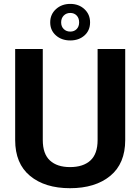

<svg xmlns="http://www.w3.org/2000/svg" viewBox="-20 -965 727 995"><path d="M628.9 -710.9V-239.3Q628.9 -117.2 551.3 -53.5Q473.6 10.3 342.8 10.3Q212.9 10.3 135.7 -53.5Q58.6 -117.2 58.6 -239.3V-710.9H201.7V-239.3Q201.7 -167.5 238.8 -133.3Q275.9 -99.1 342.8 -99.1Q411.1 -99.1 448.5 -133.3Q485.8 -167.5 485.8 -239.3V-710.9ZM240.2 -849.1Q240.2 -890.6 270 -917.7Q299.8 -944.8 344.2 -944.8Q388.2 -944.8 417.5 -917.7Q446.8 -890.6 446.8 -849.1Q446.8 -807.1 417.7 -781.2Q388.7 -755.4 344.2 -755.4Q299.3 -755.4 269.8 -781.5Q240.2 -807.6 240.2 -849.1ZM296.9 -849.1Q296.9 -827.6 310.3 -814.5Q323.7 -801.3 344.2 -801.3Q364.7 -801.3 377.4 -814.5Q390.1 -827.6 390.1 -849.1Q390.1 -871.1 377.4 -884.5Q364.7 -897.9 344.2 -897.9Q323.7 -897.9 310.3 -884.3Q296.9 -870.6 296.9 -849.1Z"/></svg>

Font: Roboto Web
Style: Bold
Weight: 700
Designer: Google
Version: Version 1.200310; 2013